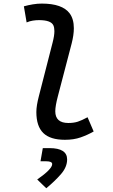

<svg xmlns="http://www.w3.org/2000/svg" viewBox="-20 -762 626 1060"><path d="M338.4 9.8Q257.3 9.8 219 -27.6Q180.7 -64.9 180.7 -143.6Q180.7 -178.2 194.8 -231.9L270.5 -527.3Q280.3 -564.9 280.3 -590.3Q280.3 -609.9 274.4 -622.6Q260.7 -650.9 195.3 -650.9Q178.7 -650.9 161.4 -648.2Q144 -645.5 127 -638.2L111.8 -727.1Q136.2 -733.9 161.1 -738Q186 -742.2 210.9 -742.2Q324.2 -742.2 364.7 -688Q387.7 -656.7 387.7 -606Q387.7 -568.8 375.5 -521.5L299.8 -231.9Q285.2 -176.8 285.2 -147.9Q285.2 -83 357.4 -83Q387.2 -83 409.7 -90.3Q432.1 -97.7 463.4 -114.7L497.1 -36.1Q462.9 -16.6 425 -3.4Q387.2 9.8 338.4 9.8ZM235.4 277.3 185.5 229Q268.1 171.4 268.1 144Q268.1 128.4 235.4 128.4H203.6L216.3 55.7H252.9Q350.6 55.7 350.6 118.2Q350.6 160.6 315.9 200.2Q281.2 239.7 235.4 277.3Z"/></svg>

Font: CaskaydiaCove NFP
Style: Italic
Weight: 400
Italic angle: -10°
Designer: Aaron Bell
Foundry: Saja Typeworks
Version: Version 2111.001; VTT 6.35;Nerd Fonts 3.1.1